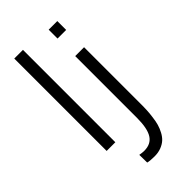

<svg xmlns="http://www.w3.org/2000/svg" viewBox="-289 -799 1077 1077"><g transform="rotate(-45 249.0 -260.5)"><path d="M73.7 0V-732.9H142.6V0ZM324.7 -640.6V-710.9H393.1V-640.6ZM242.7 211.9Q207.5 211.9 188.5 207L187.5 145Q198.2 147 207 147.9Q215.8 148.9 223.6 148.9Q276.9 148.9 301 110.6Q325.2 72.3 325.2 -11.2V-501H395.5V-53.2Q395.5 -39.1 395.3 -26.1Q395 -13.2 394.5 -2Q394 9.3 392.8 22Q391.6 34.7 389.6 48.8Q387.7 63 385.5 75.7Q383.3 88.4 379.9 99.6Q373.5 121.6 361.8 143.6Q350.1 165.5 334.5 179.7Q318.8 193.8 295.4 202.9Q272 211.9 242.7 211.9Z"/></g></svg>

Font: Ride Light
Style: Regular
Weight: 300
Version: Version 3.000